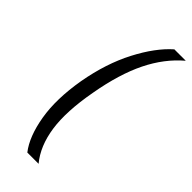

<svg xmlns="http://www.w3.org/2000/svg" viewBox="-266 -723 892 892"><g transform="rotate(45 179.5 -277.0)"><path d="M214 134H140Q94 75 76 -31Q58 -137 82 -277Q107 -417 162.5 -523.5Q218 -630 284 -688H359Q283 -624 234 -524.5Q185 -425 159 -277Q132 -129 146.5 -29.5Q161 70 214 134Z"/></g></svg>

Font: Overused Grotesk
Style: Italic
Weight: 400
Italic angle: -10°
Version: Version 0.003